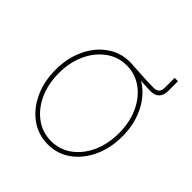

<svg xmlns="http://www.w3.org/2000/svg" viewBox="-177 -776 919 919"><g transform="rotate(45 282.5 -316.5)"><path d="M282.7 -527.8V-546.9Q303.2 -545.9 324.2 -544.7Q345.2 -543.5 366.2 -542.2Q387.2 -541 408 -540Q428.7 -539.1 449.7 -539.1Q487.3 -539.1 487.3 -576.7V-644H509.8V-576.7Q509.8 -547.9 494.1 -532.2Q478.5 -516.6 449.7 -517.1Q407.7 -518.1 366 -521.7Q324.2 -525.4 282.7 -527.8ZM283.2 10.7Q218.3 10.7 167 -25.9Q115.7 -62.5 86.2 -125.7Q56.6 -189 56.6 -268.6Q56.6 -348.1 86.2 -411.1Q115.7 -474.1 167 -510.5Q218.3 -546.9 283.2 -546.9Q347.7 -546.9 398.7 -510.5Q449.7 -474.1 479.2 -410.9Q508.8 -347.7 508.8 -268.6Q508.8 -189 479.2 -125.7Q449.7 -62.5 398.9 -25.9Q348.1 10.7 283.2 10.7ZM283.2 -11.7Q341.3 -11.7 387.2 -45.2Q433.1 -78.6 459.7 -136.7Q486.3 -194.8 486.3 -268.6Q486.3 -341.8 459.7 -399.7Q433.1 -457.5 387.2 -491Q341.3 -524.4 283.2 -524.4Q225.1 -524.4 179 -490.7Q132.8 -457 106 -399.4Q79.1 -341.8 79.1 -268.6Q79.1 -194.8 105.7 -136.7Q132.3 -78.6 178.5 -45.2Q224.6 -11.7 283.2 -11.7Z"/></g></svg>

Font: Inter 18pt Thin
Style: Regular
Weight: 250
Designer: Rasmus Andersson
Foundry: rsms
Version: Version 4.001;git-66647c0bb